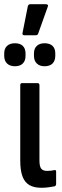

<svg xmlns="http://www.w3.org/2000/svg" viewBox="-56 -884 295 910"><path d="M140 6Q105 6 83 -7Q61 -20 50.5 -48Q40 -76 40 -123V-480Q40 -490 48 -490H122Q131 -490 131 -480V-123Q131 -95 139.5 -84.5Q148 -74 167 -74Q176 -74 185.5 -75Q195 -76 203 -78Q210 -79 210 -70V-12Q210 -4 203 -1Q191 1 175.5 3.5Q160 6 140 6ZM59 -717Q48 -717 51 -729L76 -855Q79 -864 87 -864H162Q168 -864 170.5 -860.5Q173 -857 170 -851L125 -725Q123 -717 113 -717ZM15 -570Q-9 -570 -22.5 -583Q-36 -596 -36 -619V-631Q-36 -654 -22.5 -666.5Q-9 -679 15 -679Q39 -679 52 -666.5Q65 -654 65 -631V-619Q65 -596 52 -583Q39 -570 15 -570ZM155 -570Q132 -570 118.5 -583Q105 -596 105 -619V-631Q105 -654 118.5 -666.5Q132 -679 155 -679Q180 -679 193 -666.5Q206 -654 206 -631V-619Q206 -596 193 -583Q180 -570 155 -570Z"/></svg>

Font: Sofia Sans Extra Condensed SemiBold
Style: Regular
Weight: 600
Designer: Botio Nikoltchev, Ani Petrova
Foundry: lettersoup
Version: Version 4.101